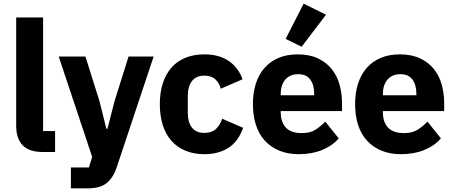

<svg xmlns="http://www.w3.org/2000/svg" viewBox="-20 -836 2499 1056"><path d="M216 0Q140 0 104.5 -37Q69 -74 69 -144V-740H217V-115H283V0Z M687 -525H825L623 81Q603 142 566.5 171Q530 200 462 200H370V85H469L487 27L303 -525H450L527 -280L565 -128H571L610 -280Z M1104 12Q1045 12 999 -7.5Q953 -27 922 -62.5Q891 -98 875 -149Q859 -200 859 -263Q859 -326 875 -376.5Q891 -427 922 -463Q953 -499 999 -518Q1045 -537 1104 -537Q1184 -537 1237.5 -501Q1291 -465 1314 -400L1194 -348Q1187 -378 1165 -399Q1143 -420 1104 -420Q1059 -420 1036 -390.5Q1013 -361 1013 -311V-213Q1013 -163 1036 -134Q1059 -105 1104 -105Q1144 -105 1167.5 -126.5Q1191 -148 1202 -183L1317 -133Q1291 -58 1236.5 -23Q1182 12 1104 12Z M1623 12Q1563 12 1516 -7.5Q1469 -27 1436.5 -62.5Q1404 -98 1387.5 -149Q1371 -200 1371 -263Q1371 -325 1387 -375.5Q1403 -426 1434.5 -462Q1466 -498 1512 -517.5Q1558 -537 1617 -537Q1682 -537 1728.5 -515Q1775 -493 1804.5 -456Q1834 -419 1847.5 -370.5Q1861 -322 1861 -269V-225H1524V-217Q1524 -165 1552 -134.5Q1580 -104 1640 -104Q1686 -104 1715 -122.5Q1744 -141 1769 -167L1843 -75Q1808 -34 1751.5 -11Q1695 12 1623 12ZM1620 -428Q1575 -428 1549.5 -398.5Q1524 -369 1524 -320V-312H1708V-321Q1708 -369 1686.5 -398.5Q1665 -428 1620 -428ZM1639 -579 1551 -622 1650 -816 1773 -755Z M2185 12Q2125 12 2078 -7.5Q2031 -27 1998.5 -62.5Q1966 -98 1949.5 -149Q1933 -200 1933 -263Q1933 -325 1949 -375.5Q1965 -426 1996.5 -462Q2028 -498 2074 -517.5Q2120 -537 2179 -537Q2244 -537 2290.5 -515Q2337 -493 2366.5 -456Q2396 -419 2409.5 -370.5Q2423 -322 2423 -269V-225H2086V-217Q2086 -165 2114 -134.5Q2142 -104 2202 -104Q2248 -104 2277 -122.5Q2306 -141 2331 -167L2405 -75Q2370 -34 2313.5 -11Q2257 12 2185 12ZM2182 -428Q2137 -428 2111.5 -398.5Q2086 -369 2086 -320V-312H2270V-321Q2270 -369 2248.5 -398.5Q2227 -428 2182 -428Z"/></svg>

Font: IBM Plex Arabic
Style: Bold
Weight: 700
Designer: Mike Abbink, Paul van der Laan, Pieter van Rosmalen, Wael Morcos, Khajak Apelian
Foundry: Bold Monday
Version: Version 1.0